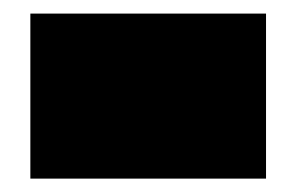

<svg xmlns="http://www.w3.org/2000/svg" viewBox="-20 -606 438 284"><path d="M373.5 -585.9V-341.8H24.9V-585.9Z"/></svg>

Font: Wilelessous
Style: Regular
Weight: 400
Designer: Kristopher Martin
Foundry: Kristopher Martin
Version: Version 1.0; ttfautohint (v1.8.4.7-5d5b)